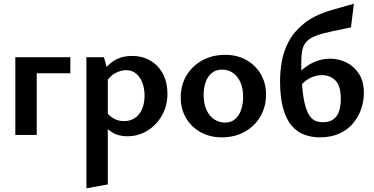

<svg xmlns="http://www.w3.org/2000/svg" viewBox="-20 -731 2027 1040"><path d="M63 0V-421H179V0ZM123 -334V-421H361V-334Z M670 7Q615 7 577.5 -20.5Q540 -48 524 -97L552 -132Q569 -104 595 -89.5Q621 -75 651 -75Q686 -75 711 -92Q736 -109 749.5 -140Q763 -171 763 -213Q763 -251 751.5 -282Q740 -313 717.5 -332Q695 -351 663 -351Q637 -351 606.5 -336Q576 -321 553 -283L513 -304Q547 -367 590.5 -397.5Q634 -428 694 -428Q753 -428 796.5 -401.5Q840 -375 863.5 -329Q887 -283 887 -224Q887 -158 857.5 -106Q828 -54 779 -23.5Q730 7 670 7ZM448 289V-421H543L564 -346V268Z M1181 13Q1117 13 1066.5 -15Q1016 -43 987.5 -92Q959 -141 959 -203Q959 -271 990.5 -323Q1022 -375 1076.5 -404.5Q1131 -434 1200 -434Q1264 -434 1313.5 -406.5Q1363 -379 1392 -330.5Q1421 -282 1421 -219Q1421 -152 1390 -99.5Q1359 -47 1305 -17Q1251 13 1181 13ZM1198 -67Q1233 -67 1255 -87Q1277 -107 1287 -139Q1297 -171 1297 -206Q1297 -254 1281.5 -287Q1266 -320 1240.5 -337Q1215 -354 1183 -354Q1149 -354 1126.5 -335Q1104 -316 1093.5 -285Q1083 -254 1083 -217Q1083 -169 1098.5 -135.5Q1114 -102 1140.5 -84.5Q1167 -67 1198 -67Z M1712 13Q1669 13 1630 -1Q1591 -15 1561 -49Q1531 -83 1514 -142.5Q1497 -202 1497 -294Q1497 -343 1506.5 -398.5Q1516 -454 1544.5 -507.5Q1573 -561 1629 -605.5Q1685 -650 1778 -677L1897 -711L1881 -583L1782 -562Q1728 -551 1694.5 -538.5Q1661 -526 1643 -508.5Q1625 -491 1618.5 -463.5Q1612 -436 1612 -395Q1612 -379 1612 -363.5Q1612 -348 1613 -334L1615 -294Q1619 -220 1629.5 -175Q1640 -130 1655 -107Q1670 -84 1688.5 -76.5Q1707 -69 1727 -69Q1768 -69 1789.5 -87.5Q1811 -106 1818.5 -134.5Q1826 -163 1826 -194Q1826 -266 1797 -295Q1768 -324 1725 -324Q1701 -324 1678 -316Q1655 -308 1635.5 -293Q1616 -278 1601 -257L1564 -297Q1581 -320 1602.5 -340.5Q1624 -361 1649.5 -377.5Q1675 -394 1705 -403.5Q1735 -413 1768 -413Q1815 -413 1856.5 -392.5Q1898 -372 1924.5 -331Q1951 -290 1951 -228Q1951 -184 1936.5 -141Q1922 -98 1892.5 -63Q1863 -28 1818 -7.5Q1773 13 1712 13Z"/></svg>

Font: Ysabeau Office
Style: Bold
Weight: 700
Designer: Christian Thalmann (Catharsis Fonts)
Version: Version 2.001;gftools[0.9.30]; featfreeze: tnum,lnum,ss02